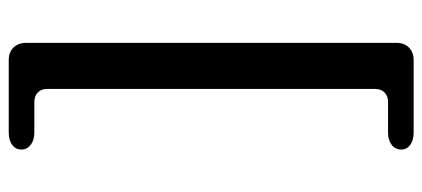

<svg xmlns="http://www.w3.org/2000/svg" viewBox="-290 -550 989 450"><g transform="rotate(90 205.0 -324.5)"><path d="M80 109V-759Q80 -777 91 -788Q102 -799 120 -799H290Q308 -799 319 -791Q330 -783 330 -770Q330 -756 319 -747.5Q308 -739 290 -739H218Q205 -739 196.5 -731Q188 -723 188 -709V61Q188 74 196.5 82Q205 90 218 90H290Q308 90 319 98.5Q330 107 330 120Q330 134 319 142Q308 150 290 150H120Q102 150 91 139Q80 128 80 109Z"/></g></svg>

Font: Raigarh
Style: Bold
Weight: 700
Designer: jaikishan Patel
Foundry: MagicType
Version: Version 1.000